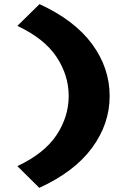

<svg xmlns="http://www.w3.org/2000/svg" viewBox="-20 -722 642 928"><path d="M170 186 64 81Q195 19 253.5 -69.5Q312 -158 312 -258Q312 -358 253.5 -446.5Q195 -535 64 -597L171 -702Q341 -624 425.5 -508.5Q510 -393 510 -258Q510 -123 425 -7.5Q340 108 170 186Z"/></svg>

Font: Lexend Mega ExtraBold
Style: Regular
Weight: 800
Designer: Bonnie Shaver-Troup, Thomas Jockin
Foundry: Lexend
Version: Version 1.007